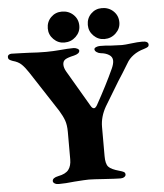

<svg xmlns="http://www.w3.org/2000/svg" viewBox="-57 -889 810 946"><g transform="rotate(-5 348.0 -416.5)"><path d="M167 -11Q167 -27 196 -33Q233 -40 247.5 -59Q262 -78 262 -110V-246Q262 -280 254 -302.5Q246 -325 229 -353L98 -554Q81 -580 65 -595.5Q49 -611 22 -618Q11 -622 5.5 -626Q0 -630 0 -639Q0 -646 5.5 -650Q11 -654 19 -654Q41 -654 67.5 -652.5Q94 -651 107 -651Q148 -648 191 -648Q206 -648 225.5 -649Q245 -650 256 -651Q300 -655 326 -655Q335 -655 344 -650.5Q353 -646 353 -640Q353 -625 325 -618Q293 -611 281 -603Q269 -595 269 -578Q269 -562 280 -543L385 -364Q392 -351 401 -351Q408 -351 416 -364Q469 -459 505 -538Q515 -560 515 -576Q515 -595 498 -605.5Q481 -616 458 -618Q447 -619 437.5 -625.5Q428 -632 428 -640Q428 -646 437 -650Q446 -654 457 -654Q486 -654 513 -651Q547 -649 565 -649Q579 -649 611 -653Q643 -657 666 -657Q696 -657 696 -640Q696 -632 690.5 -628.5Q685 -625 678.5 -623Q672 -621 670 -620Q641 -612 618.5 -595.5Q596 -579 584 -557Q550 -501 532 -474Q478 -385 460 -355Q432 -306 432 -256V-111Q432 -73 445 -58.5Q458 -44 498 -33Q513 -29 520 -25Q527 -21 527 -12Q527 -5 519.5 0Q512 5 501 5Q480 5 420 1Q364 -3 345 -3Q327 -3 273 1Q228 6 195 6Q183 6 175 1Q167 -4 167 -11ZM208 -762Q208 -795 230 -817Q252 -839 284 -839Q318 -839 341 -817Q364 -795 364 -762Q364 -731 340.5 -708.5Q317 -686 284 -686Q253 -686 230.5 -708.5Q208 -731 208 -762ZM406 -762Q406 -795 428 -817Q450 -839 482 -839Q516 -839 539 -817Q562 -795 562 -762Q562 -731 538.5 -708.5Q515 -686 482 -686Q451 -686 428.5 -708.5Q406 -731 406 -762Z"/></g></svg>

Font: EB Garamond ExtraBold
Style: Regular
Weight: 800
Designer: Georg Duffner and Octavio Pardo
Foundry: Georg Duffner
Version: Version 1.000